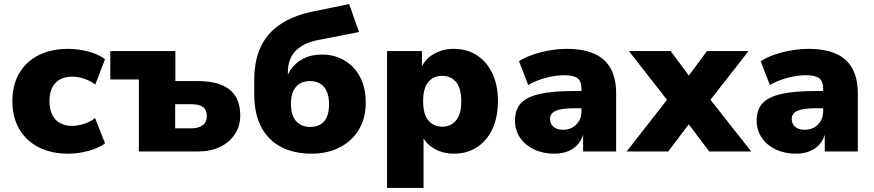

<svg xmlns="http://www.w3.org/2000/svg" viewBox="-20 -747 4312 947"><path d="M316 11Q233 11 171 -20.5Q109 -52 75 -110.5Q41 -169 41 -248Q41 -328 75 -386Q109 -444 171 -475Q233 -506 316 -506Q367 -506 417 -492.5Q467 -479 498 -455L450 -330Q427 -348 396 -358.5Q365 -369 336 -369Q283 -369 253.5 -337.5Q224 -306 224 -248Q224 -190 253.5 -158Q283 -126 336 -126Q364 -126 395.5 -136.5Q427 -147 449 -165L498 -40Q467 -17 417 -3Q367 11 316 11Z M665 0V-355H524V-495H845V-347H957Q1061 -347 1113 -304.5Q1165 -262 1165 -177Q1165 -125 1138.5 -85Q1112 -45 1065.5 -22.5Q1019 0 957 0ZM844 -114H924Q959 -114 979.5 -129Q1000 -144 1000 -175Q1000 -206 980.5 -219.5Q961 -233 924 -233H844Z M1517 11Q1431 11 1367.5 -21.5Q1304 -54 1269 -119.5Q1234 -185 1234 -282V-352Q1234 -408 1245 -455Q1256 -502 1279 -540.5Q1302 -579 1337.5 -608.5Q1373 -638 1421.5 -659Q1470 -680 1532 -692L1702 -727L1751 -589L1546 -549Q1476 -535 1438 -496Q1400 -457 1400 -392V-329H1382Q1391 -368 1413 -402Q1435 -436 1474.5 -457Q1514 -478 1571 -478Q1615 -478 1654 -461.5Q1693 -445 1722 -415Q1751 -385 1767.5 -341.5Q1784 -298 1784 -242Q1784 -164 1750 -107.5Q1716 -51 1655.5 -20Q1595 11 1517 11ZM1510 -121Q1555 -121 1579 -149Q1603 -177 1603 -233Q1603 -288 1578.5 -317.5Q1554 -347 1509 -347Q1464 -347 1439.5 -318Q1415 -289 1415 -235Q1415 -179 1440 -150Q1465 -121 1510 -121Z M1889 180V-495H2061V-405H2055Q2071 -451 2116 -478.5Q2161 -506 2218 -506Q2283 -506 2332 -474.5Q2381 -443 2408.5 -385Q2436 -327 2436 -248Q2436 -170 2409 -111.5Q2382 -53 2333 -21Q2284 11 2218 11Q2163 11 2120 -15Q2077 -41 2061 -81H2069V180ZM2161 -122Q2203 -122 2229 -152.5Q2255 -183 2255 -248Q2255 -313 2229 -343Q2203 -373 2161 -373Q2119 -373 2093 -343Q2067 -313 2067 -248Q2067 -183 2093 -152.5Q2119 -122 2161 -122Z M2715 11Q2658 11 2614 -10Q2570 -31 2545 -68Q2520 -105 2520 -152Q2520 -206 2549 -237.5Q2578 -269 2641.5 -283.5Q2705 -298 2809 -298H2866V-213H2811Q2781 -213 2758.5 -210Q2736 -207 2721.5 -200.5Q2707 -194 2700 -184Q2693 -174 2693 -160Q2693 -136 2710 -121.5Q2727 -107 2758 -107Q2783 -107 2803 -118Q2823 -129 2835.5 -149.5Q2848 -170 2848 -197V-309Q2848 -347 2828 -361.5Q2808 -376 2761 -376Q2723 -376 2677 -364.5Q2631 -353 2585 -328L2540 -445Q2569 -464 2608.5 -477.5Q2648 -491 2691.5 -498.5Q2735 -506 2775 -506Q2856 -506 2910 -482.5Q2964 -459 2991.5 -410Q3019 -361 3019 -284V0H2856V-94H2859Q2852 -62 2833 -38.5Q2814 -15 2784 -2Q2754 11 2715 11Z M3071 0 3302 -296 3304 -211 3082 -495H3288L3403 -340H3352L3467 -495H3672L3450 -211L3452 -296L3685 0H3478L3352 -167H3402L3276 0Z M3907 11Q3850 11 3806 -10Q3762 -31 3737 -68Q3712 -105 3712 -152Q3712 -206 3741 -237.5Q3770 -269 3833.5 -283.5Q3897 -298 4001 -298H4058V-213H4003Q3973 -213 3950.5 -210Q3928 -207 3913.5 -200.5Q3899 -194 3892 -184Q3885 -174 3885 -160Q3885 -136 3902 -121.5Q3919 -107 3950 -107Q3975 -107 3995 -118Q4015 -129 4027.5 -149.5Q4040 -170 4040 -197V-309Q4040 -347 4020 -361.5Q4000 -376 3953 -376Q3915 -376 3869 -364.5Q3823 -353 3777 -328L3732 -445Q3761 -464 3800.5 -477.5Q3840 -491 3883.5 -498.5Q3927 -506 3967 -506Q4048 -506 4102 -482.5Q4156 -459 4183.5 -410Q4211 -361 4211 -284V0H4048V-94H4051Q4044 -62 4025 -38.5Q4006 -15 3976 -2Q3946 11 3907 11Z"/></svg>

Font: Nunito Sans 11pt Black
Style: Regular
Weight: 900
Version: Version 3.101;gftools[0.9.27]